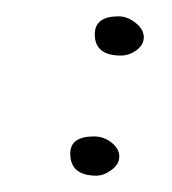

<svg xmlns="http://www.w3.org/2000/svg" viewBox="-20 -187 210 235"><path d="M128 -119Q96 -119 96 -145Q96 -167 125 -167Q136 -167 146 -159Q156 -151 156 -141.5Q156 -132 147 -125.5Q138 -119 128 -119ZM98 28Q66 28 66 1Q66 -20 95 -20Q107 -20 116.5 -12.5Q126 -5 126 4.5Q126 14 116.5 21Q107 28 98 28Z"/></svg>

Font: Qwigley
Style: Regular
Weight: 400
Designer: Robert E. Leuschke
Foundry: Robert E. Leuschke
Version: Version 1.003